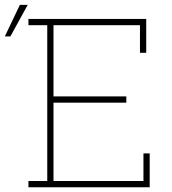

<svg xmlns="http://www.w3.org/2000/svg" viewBox="-39 -791 725 811"><path d="M81.1 0V-26.4H160.6V-684.6H81.1V-710.9H578.6V-567.9H552.2V-684.6H187V-383.8H494.6V-357.4H187V-26.4H566.9V-143.1H593.3V0ZM-18.6 -637.2 44.9 -770.5H78.1L4.9 -637.2Z"/></svg>

Font: Roboto Slab Thin
Style: Regular
Weight: 100
Designer: Google
Version: Version 2.000; ttfautohint (v1.8.1.43-b0c9)